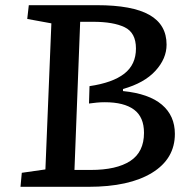

<svg xmlns="http://www.w3.org/2000/svg" viewBox="-20 -720 728 740"><path d="M622 -548Q622 -494 579 -447Q536 -400 454 -377V-369Q554 -359 604 -316.5Q654 -274 654 -204Q654 -108 566 -54Q478 0 321 0H59L64 -54L155 -67L178 -630L85 -647L91 -700H354Q490 -700 556 -662.5Q622 -625 622 -548ZM325 -388Q414 -401 459 -436Q504 -471 504 -533Q504 -594 460.5 -615Q417 -636 339 -636H289L267 -65H330Q429 -65 482 -99.5Q535 -134 535 -208Q535 -269 496.5 -297.5Q458 -326 384 -326Q367 -326 352.5 -324.5Q338 -323 323 -321Z"/></svg>

Font: Literata 7pt Medium
Style: Italic
Weight: 500
Italic angle: -2°
Designer: Latin by Veronika Burian and Jose Scaglione. Greek by Irene Vlachou. Cyrillic by Vera Evstafieva
Foundry: TypeTogether
Version: Version 3.002